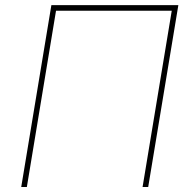

<svg xmlns="http://www.w3.org/2000/svg" viewBox="-20 -748 768 768"><path d="M693.4 -727.5 572.8 0H550.3L667 -705.1H204.1L87.4 0H64.9L185.5 -727.5Z"/></svg>

Font: Inter 16pt Thin
Style: Italic
Weight: 250
Italic angle: -9.3988°
Version: Version 4.001;git-66647c0bb